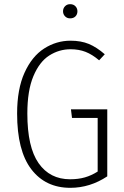

<svg xmlns="http://www.w3.org/2000/svg" viewBox="-20 -889 595 920"><path d="M482 -629 455 -600Q422 -628 390 -640.5Q358 -653 318 -653Q263 -653 216 -623Q169 -593 140 -524Q111 -455 111 -345Q111 -184 165 -107Q219 -30 316 -30Q355 -30 386.5 -39Q418 -48 448 -67V-324H325L320 -365H494V-44Q411 11 317 11Q198 11 130 -78Q62 -167 62 -345Q62 -462 97.5 -540.5Q133 -619 191.5 -656.5Q250 -694 318 -694Q368 -694 405.5 -678.5Q443 -663 482 -629ZM351 -835Q351 -820 341.5 -810.5Q332 -801 316 -801Q301 -801 291.5 -811Q282 -821 282 -835Q282 -849 291.5 -859Q301 -869 316 -869Q332 -869 341.5 -859Q351 -849 351 -835Z"/></svg>

Font: Fira Sans Condensed ExtraLight
Style: Regular
Weight: 275
Width: 3
Designer: Carrois Corporate & Edenspiekermann AG
Foundry: Carrois Corporate GbR & Edenspiekermann AG
Version: Version 4.203